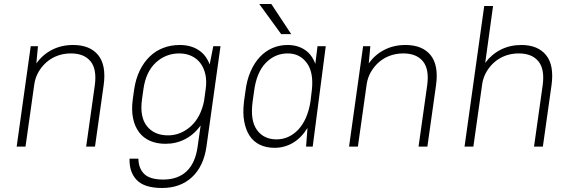

<svg xmlns="http://www.w3.org/2000/svg" viewBox="-20 -730 2845 956"><path d="M133 -500H169L161 -414Q192 -458 239 -482Q286 -506 344 -506Q428 -506 469 -455.5Q510 -405 496 -305L453 0H409L452 -305Q463 -385 431 -424.5Q399 -464 333 -464Q298 -464 267.5 -453Q237 -442 213 -421.5Q189 -401 172.5 -373Q156 -345 151 -312L107 0H63Z M804 -14Q761 -14 727.5 -28.5Q694 -43 672.5 -71.5Q651 -100 642.5 -141Q634 -182 641 -235L648 -285Q656 -338 676 -379Q696 -420 725.5 -448.5Q755 -477 793 -491.5Q831 -506 875 -506Q929 -506 967.5 -481.5Q1006 -457 1024 -409L1042 -500H1078L1008 0Q994 98 936 152Q878 206 787 206Q699 206 661 166.5Q623 127 625 60H669Q670 109 698.5 136.5Q727 164 793 164Q866 164 909.5 122.5Q953 81 964 0L979 -105Q946 -60 901.5 -37Q857 -14 804 -14ZM817 -56Q849 -56 878 -68Q907 -80 931 -102Q955 -124 971.5 -155.5Q988 -187 996 -227L1004 -285Q1010 -327 1002.5 -360Q995 -393 977.5 -416Q960 -439 933 -451.5Q906 -464 873 -464Q805 -464 755.5 -418Q706 -372 694 -285L687 -235Q675 -148 711.5 -102Q748 -56 817 -56Z M1347 6Q1306 6 1274.5 -9Q1243 -24 1223.5 -53Q1204 -82 1196 -125Q1188 -168 1195 -225L1202 -275Q1209 -332 1228 -375Q1247 -418 1274.5 -447Q1302 -476 1337 -491Q1372 -506 1412 -506Q1461 -506 1497 -482.5Q1533 -459 1550 -412L1561 -500H1602L1537 0H1504L1511 -93Q1481 -44 1439 -19Q1397 6 1347 6ZM1357 -36Q1388 -36 1415.5 -48.5Q1443 -61 1465.5 -85Q1488 -109 1503.5 -144.5Q1519 -180 1526 -225L1533 -284Q1542 -371 1507 -417.5Q1472 -464 1413 -464Q1349 -464 1303 -416.5Q1257 -369 1245 -275L1238 -225Q1225 -131 1259 -83.5Q1293 -36 1357 -36ZM1271 -710H1331L1430 -560H1380Z M1788 -500H1824L1816 -414Q1847 -458 1894 -482Q1941 -506 1999 -506Q2083 -506 2124 -455.5Q2165 -405 2151 -305L2108 0H2064L2107 -305Q2118 -385 2086 -424.5Q2054 -464 1988 -464Q1953 -464 1922.5 -453Q1892 -442 1868 -421.5Q1844 -401 1827.5 -373Q1811 -345 1806 -312L1762 0H1718Z M2391 -700H2435L2396 -417Q2427 -459 2473 -482.5Q2519 -506 2576 -506Q2658 -506 2699 -455.5Q2740 -405 2726 -305L2683 0H2639L2682 -305Q2693 -385 2661 -424.5Q2629 -464 2563 -464Q2528 -464 2497.5 -453Q2467 -442 2443 -421.5Q2419 -401 2402.5 -373Q2386 -345 2381 -312L2337 0H2293Z"/></svg>

Font: Retni Sans Light
Style: Italic
Weight: 300
Italic angle: -8°
Designer: Vitaly Kuzmin
Foundry: ParaType Ltd.
Version: Version 1.00;June 10, 2019;FontCreator 11.5.0.2425 64-bit; t